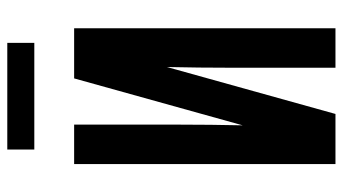

<svg xmlns="http://www.w3.org/2000/svg" viewBox="-232 -732 963 540"><g transform="rotate(-90 250.0 -461.5)"><path d="M59 0V-735H170V-441Q170 -396 169.5 -351Q169 -306 168 -261L300 -735H441V0H330V-294Q330 -339 330.5 -384Q331 -429 332 -474L200 0ZM100 -847V-923H400V-847Z"/></g></svg>

Font: Iosevka Algr
Style: Bold
Weight: 700
Monospace: yes
Designer: Belleve Invis
Foundry: Belleve Invis
Version: Version 26.0.2; ttfautohint (v1.8.3)